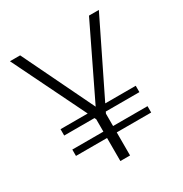

<svg xmlns="http://www.w3.org/2000/svg" viewBox="-170 -864 949 995"><g transform="rotate(-30 304.5 -367.0)"><path d="M79 -260V-298H529V-260ZM79 -138V-176H529V-138ZM265 0V-250L28 -734H89L295 -308L501 -734H560L323 -250V0Z"/></g></svg>

Font: Exo Thin Light
Style: Regular
Weight: 300
Version: Version 2.000